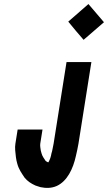

<svg xmlns="http://www.w3.org/2000/svg" viewBox="-20 -750 534 950"><path d="M221.1 50C221 50.7 220.5 51.7 219.6 53C213.7 53 209.8 48.2 205.7 46C197.7 33 189.9 24.9 185.6 9C183.7 2 183.7 2 181.8 -5C180.4 -16 177.5 -28.2 179.3 -40L190.3 -109H67.3L56.3 -40C54.6 -29.3 54.2 -18.3 55.1 -7C57.3 16.4 59.1 39.3 65.5 60C73.2 88.4 86.7 106.4 101.6 129C116.9 147.2 132.7 157.6 155.4 168L180.1 176C207.8 181.7 234.6 181.8 261.1 170C312 146.4 341.4 86.7 355.7 21L362.4 -9C364.7 -19 366.6 -29 368.2 -39L432.2 -443H309.2L245.2 -39C243.9 -31 242.3 -23 240.4 -15C239.1 -7 237.1 1.3 234.4 10C232 25.5 227 39 221.1 50ZM317.8 -643C342.5 -612.5 367.7 -582.5 393.6 -553L494.4 -640C468.6 -669.8 443 -699.8 417.6 -730Z"/></svg>

Font: Tape
Style: It
Weight: 500
Foundry: Cannot Into Space Fonts
Version: Version 0.97